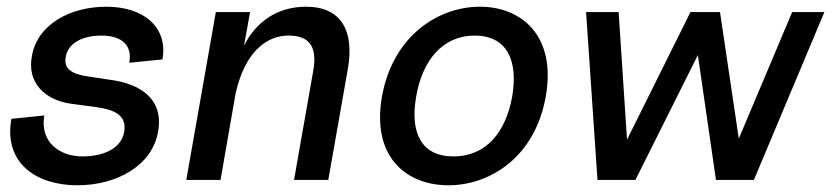

<svg xmlns="http://www.w3.org/2000/svg" viewBox="-20 -536 2493 572"><path d="M210 16C330 16 434 -44 451 -144C469 -244 393 -287 310 -298L244 -308C192 -315 169 -332 176 -367C183 -409 228 -430 282 -430C342 -430 375 -402 365 -349L464 -359C481 -456 407 -516 297 -516C187 -516 91 -462 75 -369C60 -289 114 -238 191 -227L266 -217C315 -210 359 -196 350 -143C341 -93 288 -70 225 -70C162 -70 98 -109 112 -192L14 -182C-10 -49 90 16 210 16Z M913 -324 856 0H958L1016 -329C1037 -446 995 -516 892 -516C805 -516 742 -470 707 -400L725 -500H623L535 0H637L682 -258C712 -391 782 -430 839 -430C889 -430 929 -410 913 -324Z M1316 16C1439 16 1574 -67 1606 -249C1638 -430 1533 -516 1410 -516C1286 -516 1151 -430 1118 -249C1086 -67 1192 16 1316 16ZM1220 -249C1238 -355 1298 -430 1394 -430C1491 -430 1524 -355 1506 -249C1487 -142 1428 -70 1331 -70C1234 -70 1201 -142 1220 -249Z M1760 0H1873L2059 -372L2113 0H2226L2436 -500H2340L2181 -123L2125 -500H2037L1848 -120L1823 -500H1726Z"/></svg>

Font: Uncut Sans Medium
Style: Italic
Weight: 500
Italic angle: -10°
Designer: Kasper Nordkvist
Foundry: Uncut Type
Version: Version 1.111;FEAKit 1.0